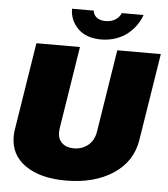

<svg xmlns="http://www.w3.org/2000/svg" viewBox="-60 -954 898 1025"><g transform="rotate(5 389.0 -441.5)"><path d="M284.2 -900H400.8Q402.5 -877.5 420.4 -863.8Q438.3 -850 468.3 -850Q497.5 -850 519.6 -863.3Q541.7 -876.7 550.8 -900H667.5Q657.5 -870.8 638.8 -844.2Q620 -817.5 593.3 -796.2Q566.7 -775 530 -762.5Q493.3 -750 452.5 -750Q372.5 -750 328.3 -794.2Q284.2 -838.3 284.2 -900ZM33.3 -193.3Q33.3 -214.2 36.7 -233.3L110.8 -700H344.2L274.2 -258.3Q272.5 -243.3 272.5 -237.5Q272.5 -200 295.8 -179.2Q319.2 -158.3 358.3 -158.3Q402.5 -158.3 434.6 -184.6Q466.7 -210.8 474.2 -258.3L544.2 -700H777.5L703.3 -233.3Q685 -116.7 583.8 -50Q482.5 16.7 330.8 16.7Q193.3 16.7 113.3 -39.2Q33.3 -95 33.3 -193.3Z"/></g></svg>

Font: BoonTook
Style: Italic
Weight: 400
Italic angle: -9°
Designer: Sungsit Sawaiwan
Foundry: FontUni
Version: Version 3.0